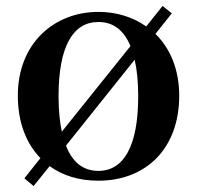

<svg xmlns="http://www.w3.org/2000/svg" viewBox="-20 -592 663 646"><path d="M311 16C469 16 583 -90 583 -270C583 -359 552 -430 503 -478L558 -547L527 -572L472 -503C427 -535 371 -552 311 -552C164 -552 40 -448 40 -270C40 -181 68 -109 116 -60L62 8L93 34L147 -33C191 -1 247 16 311 16ZM188 -149C181 -182 177 -222 177 -268C177 -437 226 -518 311 -518C360 -518 396 -492 419 -437ZM311 -17C261 -17 224 -45 202 -102L433 -391C441 -357 445 -316 445 -268C445 -100 396 -17 311 -17Z"/></svg>

Font: Source Han Serif CN
Style: Bold
Weight: 700
Designer: Ryoko NISHIZUKA 西塚涼子 (kana & ideographs); Frank Grießhammer (Latin, Greek & Cyrillic); Wenlong ZHANG 张文龙 (bopomofo); San
Foundry: Adobe
Version: Version 2.003;hotconv 1.1.1;makeotfexe 2.6.0